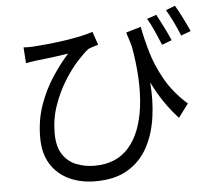

<svg xmlns="http://www.w3.org/2000/svg" viewBox="-58 -883 1117 1012"><g transform="rotate(-5 500.0 -376.5)"><path d="M802 -780Q817 -752 837.5 -711.5Q858 -671 871 -640L819 -620Q805 -654 787 -694.5Q769 -735 752 -763ZM904 -819Q921 -791 941 -751Q961 -711 975 -679L923 -660Q910 -694 891 -733Q872 -772 855 -800ZM90 -670Q114 -668 144 -670Q177 -672 221.5 -676.5Q266 -681 312.5 -688Q359 -695 398 -703.5Q437 -712 459 -720L483 -650Q473 -647 457 -642Q441 -637 430 -632Q406 -614 370 -574.5Q334 -535 298.5 -478Q263 -421 238.5 -351.5Q214 -282 214 -205Q214 -134 241.5 -92.5Q269 -51 313.5 -33.5Q358 -16 409 -16Q525 -16 591 -91.5Q657 -167 674.5 -304.5Q692 -442 659 -627L636 -701L715 -724Q726 -664 747 -590.5Q768 -517 810.5 -441.5Q853 -366 927 -300L874 -229Q794 -315 739 -428Q747 -333 734.5 -244.5Q722 -156 684.5 -86Q647 -16 579 25Q511 66 407 66Q329 66 267.5 37Q206 8 171 -48.5Q136 -105 136 -188Q136 -281 164 -360Q192 -439 234.5 -503.5Q277 -568 321 -617Q296 -613 263.5 -608.5Q231 -604 200.5 -600.5Q170 -597 152 -595Q138 -593 124.5 -591Q111 -589 96 -586Z"/></g></svg>

Font: Go Noto Kurrent-Regular
Style: Regular
Weight: 400
Designer: Monotype Design Team
Foundry: Monotype Imaging Inc.
Version: Version 2.012; ttfautohint (v1.8.4.7-5d5b)